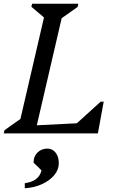

<svg xmlns="http://www.w3.org/2000/svg" viewBox="-45 -710 630 1022"><path d="M-25 0 -21 -17 95 -99 55 -39 197 -651 221 -590 122 -674 126 -690H372L368 -673L252 -591L292 -651L141 0ZM138 0 148 -43 469 -59 455 0ZM340 0 350 -41 491 -169H507L476 0ZM87 292V265Q125 260 147 243Q169 226 176 197L134 156V151Q134 122 155 101.5Q176 81 207 81Q234 81 251 102.5Q268 124 268 159Q268 193 244 222Q220 251 179 270Q138 289 87 292Z"/></svg>

Font: Platypi Light
Style: Italic
Weight: 300
Italic angle: -13°
Designer: David Sargent
Foundry: Bolt Cutter Type
Version: Version 1.200